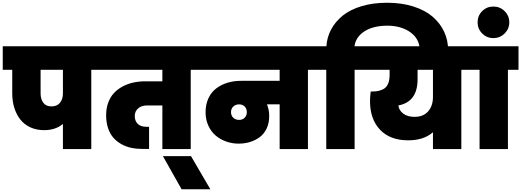

<svg xmlns="http://www.w3.org/2000/svg" viewBox="-31 -1073 3752 1382"><path d="M339.8 -307.1Q379.9 -307.1 400.9 -333.3Q421.9 -359.4 421.9 -399.9V-570.8H261.2V-400.9Q261.2 -359.4 280.8 -333.3Q300.3 -307.1 339.8 -307.1ZM-11.2 -570.8V-740.2H702.1V-570.8H626V0H421.9V-181.2Q369.6 -136.2 286.1 -136.2Q231 -136.2 187 -156.7Q143.1 -177.2 115 -213.1Q86.9 -249 72 -296.9Q57.1 -344.7 57.1 -400.9V-570.8Z M679.7 -570.8V-740.2H1418.9V-570.8H1341.8V0H1137.7V-314H1026.9Q987.8 -314 963.4 -293Q939 -272 939 -237.8Q939 -202.6 960.4 -181.4Q981.9 -160.2 1025.9 -160.2H1042V-1H992.7Q950.7 -1 913.3 -9Q876 -17.1 842.5 -35.6Q809.1 -54.2 784.9 -81.8Q760.7 -109.4 746.8 -150.6Q732.9 -191.9 732.9 -243.2Q732.9 -293.5 748 -334.5Q763.2 -375.5 789.6 -403.6Q815.9 -431.6 852.3 -450.9Q888.7 -470.2 929.9 -479Q971.2 -487.8 1017.1 -487.8H1137.7V-570.8Z M1275.9 289.1 1141.6 50.8H1343.8L1482.9 289.1Z M1689.9 -210Q1714.8 -210 1730.2 -225.6Q1745.6 -241.2 1745.6 -266.1Q1745.6 -290.5 1730.2 -306.2Q1714.8 -321.8 1689.9 -321.8Q1664.6 -321.8 1648.2 -306.2Q1631.8 -290.5 1631.8 -266.1Q1631.8 -241.2 1647.9 -225.6Q1664.1 -210 1689.9 -210ZM1396.5 -570.8V-740.2H2262.7V-570.8H2185.5V0H1981.9V-321.8H1890.6Q1906.7 -283.7 1906.7 -236.8Q1906.7 -188 1888.9 -149.4Q1871.1 -110.8 1840.1 -87.2Q1809.1 -63.5 1770 -51.3Q1731 -39.1 1686.5 -39.1Q1640.6 -39.1 1598.1 -54Q1555.7 -68.8 1522.2 -96.7Q1488.8 -124.5 1468.8 -168.2Q1448.7 -211.9 1448.7 -265.1Q1448.7 -321.8 1469.5 -366Q1490.2 -410.2 1525.9 -437Q1561.5 -463.9 1606.7 -477.5Q1651.9 -491.2 1703.6 -491.2H1981.9V-570.8Z M2521.5 -570.8V0H2317.4V-570.8H2240.2V-740.2H2318.4Q2322.8 -806.2 2353.3 -862.5Q2383.8 -918.9 2437.3 -961.7Q2490.7 -1004.4 2572.5 -1028.8Q2654.3 -1053.2 2755.4 -1053.2Q2860.4 -1053.2 2945.1 -1026.1Q3029.8 -999 3083.5 -952.4Q3137.2 -905.8 3165.8 -844.7Q3194.3 -783.7 3194.3 -713.9V-695.8H2990.2V-710Q2990.2 -792 2923.8 -840.1Q2857.4 -888.2 2755.4 -888.2Q2692.4 -888.2 2641.8 -871.1Q2591.3 -854 2558.8 -820.1Q2526.4 -786.1 2520.5 -740.2H2597.7V-570.8Z M2952.6 -231.9Q3017.1 -231.9 3051.3 -272Q3085.4 -312 3085.4 -375V-570.8H2974.6V-502Q2974.6 -339.8 2836.4 -314Q2840.3 -279.3 2871.1 -255.6Q2901.9 -231.9 2952.6 -231.9ZM2575.2 -570.8V-740.2H3366.2V-570.8H3289.6V0H3085.4V-121.1Q3019.5 -63 2907.2 -63Q2776.9 -63 2704.6 -139.2Q2632.3 -215.3 2632.3 -345.2Q2632.3 -374 2637.2 -414.1H2645.5Q2678.7 -414.1 2702.4 -421.1Q2726.1 -428.2 2739.7 -439.2Q2753.4 -450.2 2761.2 -467.5Q2769 -484.9 2771.2 -501.2Q2773.4 -517.6 2773.4 -540V-570.8Z M3420.9 0V-570.8H3343.8V-740.2H3701.2V-570.8H3625V0Z M3520 -798.8Q3473.1 -798.8 3439.9 -832Q3406.7 -865.2 3406.7 -912.1Q3406.7 -960 3439.7 -992.9Q3472.7 -1025.9 3520 -1025.9Q3567.9 -1025.9 3601.3 -992.9Q3634.8 -960 3634.8 -912.1Q3634.8 -865.2 3601.3 -832Q3567.9 -798.8 3520 -798.8Z"/></svg>

Font: SVN-Poppins Black
Style: Regular
Weight: 900
Designer: Ninad Kale (Devanagari), Jonny Pinhorn (Latin)
Foundry: Indian Type Foundry
Version: Version 3.002 2017